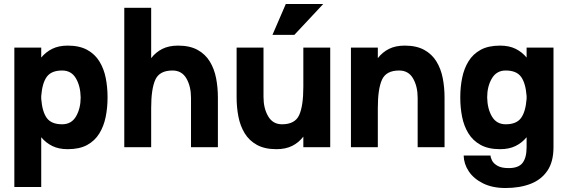

<svg xmlns="http://www.w3.org/2000/svg" viewBox="-20 -739 2851 964"><path d="M187 200H52V-500H187V-450Q210 -478 242.5 -494Q275 -510 320 -510Q379 -510 418 -488.5Q457 -467 479.5 -430Q502 -393 511 -347Q520 -301 520 -252V-250V-248Q520 -198 510.5 -151.5Q501 -105 478.5 -68.5Q456 -32 417.5 -11Q379 10 320 10Q275 10 242.5 -6Q210 -22 187 -50ZM292 -385Q238 -385 215 -353.5Q192 -322 187 -257V-243Q192 -178 215 -146.5Q238 -115 292 -115Q339 -115 362 -155Q385 -195 385 -250Q384 -307 361 -346Q338 -385 292 -385Z M939 -248Q939 -305 916 -345Q893 -385 846 -385Q781 -385 760 -339Q739 -293 739 -197V0H604V-700H739V-447Q762 -477 795 -493.5Q828 -510 874 -510Q933 -510 972 -488.5Q1011 -467 1033.5 -430Q1056 -393 1065 -346.5Q1074 -300 1074 -250V0H939Z M1415 -719H1603L1458 -564H1348ZM1303 -252Q1303 -195 1326.5 -155Q1350 -115 1396 -115Q1461 -115 1482 -161Q1503 -207 1503 -303V-500H1638V0H1503V-53Q1480 -23 1447 -6.5Q1414 10 1368 10Q1309 10 1270 -11.5Q1231 -33 1208.5 -70Q1186 -107 1177 -153.5Q1168 -200 1168 -250V-500H1303Z M1742 0V-500H1877V-447Q1900 -477 1933 -493.5Q1966 -510 2012 -510Q2071 -510 2110 -488.5Q2149 -467 2171.5 -430Q2194 -393 2203 -346.5Q2212 -300 2212 -250V0H2077V-248Q2077 -305 2054 -345Q2031 -385 1984 -385Q1919 -385 1898 -339Q1877 -293 1877 -197V0Z M2759 0Q2759 73 2728.5 118Q2698 163 2644 184Q2590 205 2518 205Q2452 205 2405 181.5Q2358 158 2333.5 121Q2309 84 2308 42H2443Q2443 52 2450.5 67Q2458 82 2478 93.5Q2498 105 2534 105Q2584 105 2604 78.5Q2624 52 2624 0V-50Q2601 -22 2568.5 -6Q2536 10 2491 10Q2432 10 2393 -11.5Q2354 -33 2331.5 -70Q2309 -107 2300 -153Q2291 -199 2291 -248V-250V-252Q2291 -302 2300.5 -348.5Q2310 -395 2332.5 -431.5Q2355 -468 2393.5 -489Q2432 -510 2491 -510Q2536 -510 2568.5 -494Q2601 -478 2624 -450V-500H2759ZM2519 -385Q2473 -385 2449.5 -345Q2426 -305 2426 -250Q2427 -193 2450 -154Q2473 -115 2519 -115Q2573 -115 2596 -146.5Q2619 -178 2624 -243V-257Q2619 -322 2596 -353.5Q2573 -385 2519 -385Z"/></svg>

Font: Haskoy ExtraBold
Style: Regular
Weight: 800
Designer: Ertekin Erdin
Foundry: Ertekin Erdin
Version: Version 2.000; ttfautohint (v1.8.4.7-5d5b)